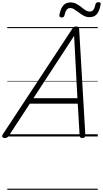

<svg xmlns="http://www.w3.org/2000/svg" viewBox="-66 -1241 936 1746"><path d="M-23 14Q-39 14 -44.5 5Q-50 -4 -40 -20L591 -979Q598 -991 606 -995.5Q614 -1000 628 -1000Q641 -1000 647 -994.5Q653 -989 654 -973L710 -14Q711 0 704.5 7Q698 14 683 14Q669 14 664 8.5Q659 3 658 -10L641 -298H205L16 -9Q6 5 -1.5 9.5Q-9 14 -23 14ZM238 -348H638L608 -915ZM494 -1082Q472 -1082 474 -1104Q484 -1161 508 -1190Q532 -1219 574 -1219Q604 -1219 628 -1206.5Q652 -1194 672 -1177.5Q692 -1161 711.5 -1148.5Q731 -1136 752 -1136Q771 -1136 783 -1151.5Q795 -1167 802 -1201Q806 -1221 830 -1221Q842 -1221 846.5 -1216Q851 -1211 849 -1200Q839 -1142 815.5 -1113.5Q792 -1085 748 -1085Q719 -1085 695.5 -1098Q672 -1111 651 -1127Q630 -1143 610.5 -1155.5Q591 -1168 571 -1168Q553 -1168 540.5 -1152Q528 -1136 520 -1102Q519 -1092 512.5 -1087Q506 -1082 494 -1082ZM0 475H823V485H0ZM0 -20H823V0H0ZM0 -505H823V-500H0ZM0 -995H823V-985H0Z"/></svg>

Font: Playwrite CZ Guides
Style: Regular
Weight: 400
Designer: Veronika Burian, José Scaglione
Foundry: TypeTogether
Version: Version 1.003